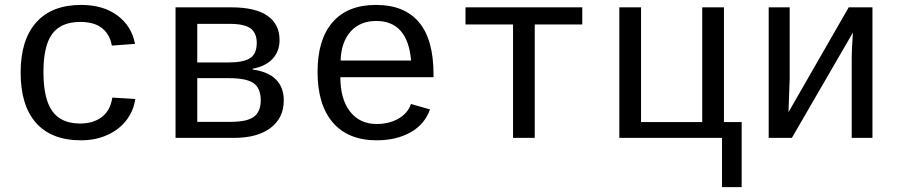

<svg xmlns="http://www.w3.org/2000/svg" viewBox="-20 -558 3641 777"><path d="M63.5 -264.6Q63.5 -396.5 126.5 -467.3Q189.5 -538.1 308.6 -538.1Q397.5 -538.1 455.1 -495.4Q512.7 -452.6 526.4 -380.4L432.6 -373.5Q424.8 -418 393.6 -443.6Q362.3 -469.2 304.7 -469.2Q227.5 -469.2 191.7 -421.4Q155.8 -373.5 155.8 -266.6Q155.8 -158.2 191.7 -108.2Q227.5 -58.1 304.2 -58.1Q356.9 -58.1 391.6 -84Q426.3 -109.9 434.6 -163.1L527.3 -157.2Q521 -110.4 491.9 -72Q462.9 -33.7 415 -12Q367.2 9.8 308.1 9.8Q188.5 9.8 126 -60.5Q63.5 -130.9 63.5 -264.6Z M916 -528.3Q1013.7 -528.3 1062.5 -494.1Q1111.3 -460 1111.3 -396Q1111.3 -350.1 1083 -319.8Q1054.7 -289.6 1002.4 -279.8V-276.4Q1065.4 -268.1 1096.9 -236.1Q1128.4 -204.1 1128.4 -152.3Q1128.4 -80.6 1075 -40.3Q1021.5 0 927.2 0H690.4V-528.3ZM778.3 -64.9H913.1Q980.5 -64.9 1007.8 -85.7Q1035.2 -106.4 1035.2 -151.9Q1035.2 -201.2 1006.1 -221.4Q977.1 -241.7 907.2 -241.7H778.3ZM778.3 -461.4V-305.2H903.3Q965.8 -305.2 992.4 -322.8Q1019 -340.3 1019 -384.3Q1019 -424.3 994.1 -442.9Q969.2 -461.4 910.2 -461.4Z M1357.4 -245.6Q1357.4 -156.7 1396.7 -106.4Q1436 -56.2 1504.4 -56.2Q1554.7 -56.2 1592.5 -77.9Q1630.4 -99.6 1643.1 -137.2L1720.2 -115.2Q1698.7 -54.7 1641.4 -22.5Q1584 9.8 1504.4 9.8Q1389.2 9.8 1327.1 -62Q1265.1 -133.8 1265.1 -267.6Q1265.1 -397.9 1325.9 -468Q1386.7 -538.1 1501.5 -538.1Q1616.2 -538.1 1675.3 -468.3Q1734.4 -398.4 1734.4 -257.3V-245.6ZM1502.4 -473.1Q1437 -473.1 1398.9 -430.4Q1360.8 -387.7 1358.4 -313H1643.6Q1629.9 -473.1 1502.4 -473.1Z M1863.8 -528.3H2336.4V-459H2144V0H2056.2V-459H1863.8Z M2574.2 -528.3V-64H2821.8V-528.3H2909.7V-64H2981.4V199.2H2901.9V0H2486.3V-528.3Z M3175.8 -528.3V-239.3L3170.9 -104L3414.6 -528.3H3510.7V0H3426.8V-322.3Q3426.8 -354 3430.2 -402.8L3431.6 -426.3L3184.6 0H3090.8V-528.3Z"/></svg>

Font: Courier New
Style: Regular
Weight: 400
Designer: Steve Matteson
Foundry: Ascender Corporation
Version: Version 2.00.3